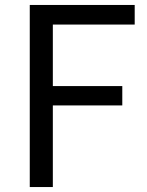

<svg xmlns="http://www.w3.org/2000/svg" viewBox="-20 -754 592 774"><path d="M100 0H193V-329H473V-407H193V-655H523V-734H100Z"/></svg>

Font: DAIFUKU Sans JP
Style: Regular
Weight: 400
Designer: Original font ‘Source Han Sans JP’ : Ryoko NISHIZUKA  (kana, bopomofo & ideographs); Paul D. Hunt (Latin, Greek & Cyrill
Foundry: Daifuku
Version: Version 1.001